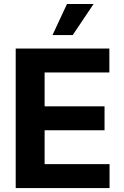

<svg xmlns="http://www.w3.org/2000/svg" viewBox="-20 -953 629 973"><path d="M59.6 -707H534.2V-585.9H206.1V-414.1H509.8V-293H206.1V-121.1H535.2V0H59.6ZM319.3 -932.6H454.1L348.6 -775.4H246.1Z"/></svg>

Font: WEMIX Pretendard
Style: Bold
Weight: 700
Designer: Base glyphs from Inter by Rasmus Andersson; Hangeul glyphs from Noto Sans CJK(Source Han Sans) by Jang Soo-young and Kan
Foundry: Kil Hyung-jin
Version: Version 1.000